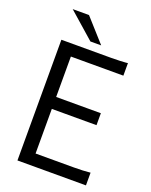

<svg xmlns="http://www.w3.org/2000/svg" viewBox="-174 -1058 908 1151"><g transform="rotate(20 280.0 -483.0)"><path d="M521 0H84V-770H401.9Q430.7 -770 457 -771.2Q483.4 -772.5 495.1 -773.4L506.8 -774.9V-694.8H171.9V-437H457V-360.8H171.9V-76.2H416Q444.8 -76.2 471.2 -77.4Q497.6 -78.6 509.3 -80.1L521 -81.1ZM85 -965.8H189L319.8 -819.8H251Z"/></g></svg>

Font: Junction Regular
Style: Regular
Weight: 500
Designer: Caroline Hadilaksono
Foundry: Caroline Hadilaksono
Version: Version 1.056